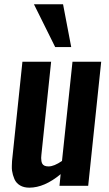

<svg xmlns="http://www.w3.org/2000/svg" viewBox="-20 -866 509 895"><path d="M237.3 -646.5 138.2 -846.2H273.9L312 -646.5ZM116.7 8.8Q91.3 8.8 73.5 -1.7Q55.7 -12.2 47.4 -30.8Q39.1 -49.8 36.1 -70.3Q34.7 -81.1 35.2 -92.8Q35.2 -103.5 36.1 -115.2L84.5 -578.1H218.3L172.9 -144Q171.9 -136.2 171.9 -129.4Q171.9 -113.3 176.8 -103.5Q183.6 -90.3 205.6 -90.3Q206.5 -90.3 207 -90.3Q231.9 -90.3 269 -115.7L317.9 -578.1H451.7L391.1 0H257.3L262.7 -54.2Q187 8.8 116.7 8.8Z"/></svg>

Font: Oswald
Style: Medium
Weight: 500
Designer: Vernon Adams
Foundry: Vernon Adams
Version: 3.0; ttfautohint (v0.94.23-7a4d-dirty) -l 8 -r 50 -G 150 -x 